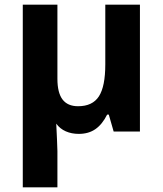

<svg xmlns="http://www.w3.org/2000/svg" viewBox="-20 -566 700 826"><path d="M78 -546H227V-227Q227 -167 249 -138Q271 -109 316 -109Q378 -109 405.5 -151.5Q433 -194 433 -289V-546H582V0H469L448 -73H441Q420 -31 390.5 -10.5Q361 10 319 10Q288 10 263 -1Q238 -12 222 -34Q226 44 227 84V240H78Z"/></svg>

Font: OpenSansMMV
Style: Bold
Weight: 700
Foundry: Ascender Corporation
Version: Version 4.001